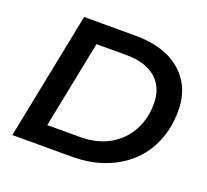

<svg xmlns="http://www.w3.org/2000/svg" viewBox="-120 -846 1067 992"><g transform="rotate(20 413.0 -350.0)"><path d="M41 0 181 -700H464Q571 -700 647 -664.5Q723 -629 763.5 -564Q804 -499 804 -411Q804 -318 772.5 -242Q741 -166 683.5 -112.5Q626 -59 546 -29.5Q466 0 368 0ZM193 -110H372Q466 -110 533.5 -148.5Q601 -187 637 -253Q673 -319 673 -403Q673 -460 648 -502Q623 -544 573.5 -567Q524 -590 450 -590H289Z"/></g></svg>

Font: Montserrat Thin SemiBold
Style: Italic
Weight: 600
Italic angle: -11.3°
Version: Version 9.000